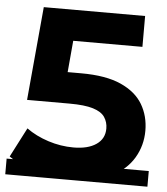

<svg xmlns="http://www.w3.org/2000/svg" viewBox="-54 -746 702 806"><g transform="rotate(5 297.5 -343.5)"><path d="M277 12Q204 12 132.5 -7.5Q61 -27 10 -63L74 -187Q114 -158 166.5 -141Q219 -124 273 -124Q334 -124 369 -148Q404 -172 404 -215Q404 -242 390 -263Q376 -284 340.5 -295Q305 -306 241 -306H62L98 -700H525V-570H156L240 -644L215 -363L131 -437H279Q383 -437 446.5 -408.5Q510 -380 539 -331Q568 -282 568 -220Q568 -158 537 -105.5Q506 -53 441.5 -20.5Q377 12 277 12ZM-2 13V-53H597V13Z"/></g></svg>

Font: Montserrat Underline Thin
Style: Bold
Weight: 700
Version: Version 9.000